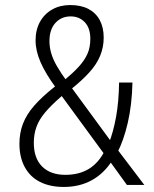

<svg xmlns="http://www.w3.org/2000/svg" viewBox="-20 -733 611 761"><path d="M233 8Q178 8 138.5 -12Q99 -32 78 -71Q57 -110 57 -163Q57 -206 71 -242.5Q85 -279 115 -313.5Q145 -348 194 -387L205 -396L201 -386Q160 -442 140.5 -487Q121 -532 121 -573Q121 -615 138.5 -646.5Q156 -678 187 -695.5Q218 -713 258 -713Q301 -713 330.5 -697.5Q360 -682 375.5 -653Q391 -624 391 -584Q391 -546 377 -512Q363 -478 334 -446Q305 -414 260 -378L259 -392L424 -167L411 -164Q429 -209 440 -269.5Q451 -330 452 -406H505Q503 -318 486.5 -246.5Q470 -175 444 -126L442 -145L552 0H483L413 -97H425Q392 -45 343.5 -18.5Q295 8 233 8ZM239 -40Q293 -40 332 -63.5Q371 -87 396 -137L397 -117L219 -360L237 -362L221 -349Q182 -315 158.5 -287Q135 -259 124.5 -230Q114 -201 114 -167Q114 -106 147 -73Q180 -40 239 -40ZM260 -668Q223 -668 199.5 -642Q176 -616 176 -570Q176 -546 183 -522Q190 -498 205.5 -471Q221 -444 245 -411L233 -414Q270 -444 293 -469.5Q316 -495 327 -520.5Q338 -546 338 -579Q338 -622 316 -645Q294 -668 260 -668Z"/></svg>

Font: Nunito Sans 10pt Condensed Light
Style: Regular
Weight: 300
Width: 3
Designer: Vernon Adams
Foundry: Vernon Adams
Version: Version 3.101;gftools[0.9.27]